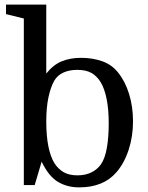

<svg xmlns="http://www.w3.org/2000/svg" viewBox="-20 -800 641 830"><path d="M555 -275Q555 -210 536 -152Q517 -94 483 -55Q427 10 322 10Q271 10 231 -13.5Q191 -37 160 -101L130 0H83V-720L6 -739V-780H180V-482Q210 -520 247 -535Q284 -550 330 -550Q381 -550 422.5 -535Q464 -520 490 -487Q521 -449 538 -394Q555 -339 555 -275ZM180 -274Q180 -213 189 -168Q198 -123 215 -95Q231 -70 254.5 -56Q278 -42 315 -42Q349 -42 374.5 -54.5Q400 -67 416 -89Q434 -115 442 -161Q450 -207 450 -267Q450 -327 441 -372Q432 -417 415 -445Q399 -471 375.5 -484.5Q352 -498 314 -498Q280 -498 254.5 -486.5Q229 -475 215 -452Q199 -424 189.5 -379.5Q180 -335 180 -274Z"/></svg>

Font: Domine
Style: Regular
Weight: 400
Designer: Pablo Impallari, Rodrigo Fuenzalida, Brenda Gallo
Foundry: Pablo Impallari, Rodrigo Fuenzalida, Brenda Gallo
Version: Version 2.000;September 19, 2022;FontCreator 14.0.0.2877 64-